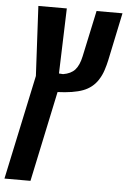

<svg xmlns="http://www.w3.org/2000/svg" viewBox="-62 -672 630 955"><g transform="rotate(5 253.5 -195.0)"><path d="M-2.9 240.2 108.4 -281.7 90.3 -629.9H232.4L219.7 -244.6L151.9 -332.5Q168 -317.4 187.7 -311.3Q207.5 -305.2 223.1 -304Q238.8 -302.7 242.2 -302.7Q281.2 -309.1 301.5 -331.5Q321.8 -354 331.5 -399.4L380.9 -629.9H510.3L460 -390.6Q455.1 -367.7 446.5 -341.1Q438 -314.5 422.4 -290.5Q396 -250 349.1 -232.2Q302.2 -214.4 220.2 -211.4Q204.1 -211.4 186 -211.9Q168 -212.4 147.9 -212.9L236.8 -277.8L127 240.2Z"/></g></svg>

Font: Open Sans Condensed
Style: Italic
Weight: 400
Width: 3
Italic angle: -12°
Designer: Monotype Design Team
Foundry: Monotype Imaging Inc.
Version: Version 3.000